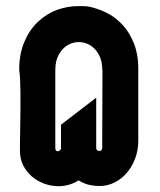

<svg xmlns="http://www.w3.org/2000/svg" viewBox="-20 -624 537 644"><path d="M165.5 -388.7V-127.9Q165.5 -121.1 168.5 -118.7Q170.4 -116.7 173.3 -116.7Q173.8 -116.7 175.8 -116.9Q177.7 -117.2 180.9 -119.9Q184.1 -122.6 184.6 -125.5V-205.6L302.7 -296.4V-125.5Q303.7 -121.1 307.1 -119.1Q309.6 -117.7 312.5 -117.7Q313 -117.7 315.2 -117.7Q317.4 -117.7 320.1 -120.4Q322.8 -123 322.8 -127.4L323.7 -388.7H323.2Q323.2 -419.9 311.5 -440.9Q299.8 -461.9 282.2 -472.4Q264.6 -482.9 244.6 -482.9Q224.1 -482.9 206.5 -472.4Q189 -461.9 177.2 -440.9Q165.5 -419.9 165.5 -388.7ZM46.9 -117.7Q46.9 -130.9 47.1 -153.3Q47.4 -175.8 47.9 -202.6Q48.3 -229.5 48.6 -258.3Q48.8 -287.1 48.6 -313Q48.3 -338.9 47.4 -358.9Q46.4 -378.9 44.4 -388.7Q44.4 -443.4 61.8 -483.9Q79.1 -524.4 107.7 -551.3Q136.2 -578.1 172.4 -591.3Q207 -603.5 243.2 -603.5Q244.6 -603.5 264.2 -603.3Q283.7 -603 319.8 -589.1Q356 -575.2 383.8 -548.1Q411.6 -521 428.2 -481Q443.8 -442.9 443.8 -393.6V-151.9Q443.8 -120.6 433.6 -93Q423.3 -65.4 405.8 -44.7Q388.2 -23.9 364.5 -12Q340.8 0 314 0Q296.9 0 279.3 -3.9Q261.7 -7.8 243.7 -19Q227.5 -8.8 209.5 -3.9Q192.9 0.5 176.8 0.5H173.3Q148.9 0 126.2 -8.8Q103.5 -17.6 85.9 -33Q68.4 -48.3 57.6 -69.8Q46.9 -91.3 46.9 -117.7Z"/></svg>

Font: DimaKhabar
Style: Bold
Weight: 700
Width: 6
Designer: R.Balvardi
Foundry: Dima Software Group
Version: Version 1.00;November 30, 2018;FontCreator 11.5.0.2427 64-bi